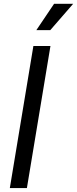

<svg xmlns="http://www.w3.org/2000/svg" viewBox="-20 -963 394 983"><path d="M238.3 -727.5 117.7 0H30.3L150.9 -727.5ZM166 -808.6 256.8 -943.4H354.5L237.3 -808.6Z"/></svg>

Font: Inter 16pt
Style: Italic
Weight: 400
Italic angle: -9.3988°
Version: Version 4.001;git-66647c0bb